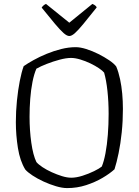

<svg xmlns="http://www.w3.org/2000/svg" viewBox="-20 -961 709 981"><path d="M323 0Q298 0 266 -9.5Q234 -19 202.5 -33.5Q171 -48 146 -64.5Q121 -81 109 -95Q82 -139 71.5 -205Q61 -271 61 -337Q61 -392 66.5 -446.5Q72 -501 81 -547Q90 -593 101 -623Q121 -637 151.5 -654Q182 -671 218.5 -686Q255 -701 293 -710.5Q331 -720 367 -720Q390 -720 420.5 -710.5Q451 -701 482 -685.5Q513 -670 538 -653Q563 -636 574 -621Q586 -592 593.5 -556.5Q601 -521 604.5 -482.5Q608 -444 608 -404Q608 -343 602 -285Q596 -227 586 -178.5Q576 -130 565 -96Q541 -74 503.5 -52Q466 -30 420 -15Q374 0 323 0ZM344 -53Q370 -53 401.5 -63Q433 -73 460.5 -86.5Q488 -100 500 -110Q511 -136 519 -178.5Q527 -221 531 -273Q535 -325 535 -379Q535 -441 529 -496.5Q523 -552 512 -590Q505 -599 486 -612Q467 -625 442 -637Q417 -649 390.5 -657Q364 -665 343 -665Q318 -665 284.5 -656Q251 -647 219 -634.5Q187 -622 166 -610Q154 -583 146 -542.5Q138 -502 134.5 -456Q131 -410 131 -365Q131 -295 140 -231.5Q149 -168 166 -133Q176 -121 197 -107Q218 -93 244.5 -81Q271 -69 297 -61Q323 -53 344 -53ZM334 -777Q322 -777 305 -792Q288 -807 261 -839Q234 -871 193 -922Q195 -926 200.5 -931.5Q206 -937 215 -941L334 -845L452 -941Q462 -937 467.5 -932Q473 -927 474 -923Q432 -870 405 -837.5Q378 -805 362 -791Q346 -777 334 -777Z"/></svg>

Font: Texturina 12pt Thin
Style: Regular
Weight: 250
Designer: Guillermo Torres Carreño
Foundry: Omnibus-Type
Version: Version 1.002